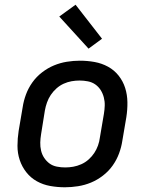

<svg xmlns="http://www.w3.org/2000/svg" viewBox="-20 -785 640 813"><path d="M255 8Q223 8 192.5 2.5Q162 -3 136 -17.5Q110 -32 91.5 -55.5Q73 -79 63.5 -107.5Q54 -136 54 -167.5Q54 -199 59 -231L76 -331Q80 -358 90 -385Q100 -412 117 -436Q134 -460 158 -478.5Q182 -497 208.5 -508Q235 -519 263 -523.5Q291 -528 318 -528Q350 -528 380.5 -522.5Q411 -517 437.5 -502.5Q464 -488 482.5 -464.5Q501 -441 510 -412.5Q519 -384 519.5 -352.5Q520 -321 515 -289L498 -189Q494 -162 484 -135Q474 -108 457 -84Q440 -60 416 -41.5Q392 -23 365.5 -12Q339 -1 310.5 3.5Q282 8 255 8ZM256 -76Q273 -76 290 -79Q307 -82 324 -89.5Q341 -97 355 -109.5Q369 -122 379 -137Q389 -152 395 -169Q401 -186 403 -203L420 -303Q423 -321 423.5 -338.5Q424 -356 419.5 -373Q415 -390 406 -404Q397 -418 383.5 -427.5Q370 -437 352.5 -440.5Q335 -444 317 -444Q300 -444 283 -441Q266 -438 249.5 -430.5Q233 -423 219 -410.5Q205 -398 195 -383Q185 -368 179 -351Q173 -334 170 -317L154 -217Q151 -199 150.5 -181.5Q150 -164 154 -147Q158 -130 167.5 -116Q177 -102 190 -92.5Q203 -83 220.5 -79.5Q238 -76 256 -76ZM355 -579 231 -715 300 -765 412 -621Z"/></svg>

Font: Iosevka Custom Medium
Style: Italic
Weight: 500
Italic angle: -9°
Designer: Belleve Invis
Foundry: Belleve Invis
Version: Version 27.0.1